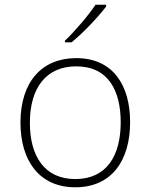

<svg xmlns="http://www.w3.org/2000/svg" viewBox="-20 -786 640 816"><path d="M256 -613V-606H284C336 -648 398 -715 431 -758V-766H386C358 -723 298 -653 256 -613ZM300 10C454 10 533 -103 533 -267C533 -424 460 -539 304 -539C157 -539 67 -437 67 -265C67 -102 148 10 300 10ZM300 -25C170 -25 107 -121 107 -264C107 -415 178 -504 304 -504C440 -504 493 -401 493 -266C493 -124 433 -25 300 -25Z"/></svg>

Font: Noto Sans Mono ExtraLight
Style: Regular
Weight: 200
Designer: Monotype Design Team
Foundry: Monotype Imaging Inc.
Version: Version 2.014